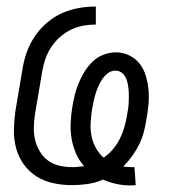

<svg xmlns="http://www.w3.org/2000/svg" viewBox="-20 -558 540 587"><path d="M380 9Q358 9 336.5 4.5Q315 0 295 -9Q272 1 248 4.5Q224 8 200 8Q171 8 143 2Q115 -4 92 -18.5Q69 -33 53 -55Q37 -77 29.5 -104Q22 -131 22.5 -160Q23 -189 27 -218L49 -348Q53 -374 62 -399Q71 -424 86.5 -447Q102 -470 123.5 -488.5Q145 -507 170 -518Q195 -529 221 -533.5Q247 -538 273 -538V-483Q254 -483 234.5 -479.5Q215 -476 196.5 -467Q178 -458 162.5 -444Q147 -430 136 -413Q125 -396 118.5 -377Q112 -358 109 -339L87 -209Q84 -189 83.5 -168.5Q83 -148 87.5 -129.5Q92 -111 102 -94.5Q112 -78 127 -67Q142 -56 161.5 -51.5Q181 -47 201 -47Q210 -47 219 -48Q228 -49 237 -50Q222 -67 212.5 -88.5Q203 -110 199 -133.5Q195 -157 196 -181.5Q197 -206 201 -230Q204 -249 208.5 -267.5Q213 -286 220.5 -304Q228 -322 238.5 -339Q249 -356 263.5 -370Q278 -384 297 -391Q316 -398 334 -398Q356 -398 375.5 -388.5Q395 -379 407.5 -362.5Q420 -346 426 -325.5Q432 -305 434 -283.5Q436 -262 434 -239.5Q432 -217 428 -195Q425 -175 420 -155.5Q415 -136 406 -117.5Q397 -99 384.5 -81.5Q372 -64 357 -49Q363 -48 369 -47.5Q375 -47 381 -47Q384 -47 386.5 -47Q389 -47 391 -47L395 8Q391 8 387.5 8.5Q384 9 380 9ZM297 -76Q313 -87 325.5 -102Q338 -117 346.5 -134Q355 -151 360 -168.5Q365 -186 368 -204Q370 -214 371.5 -224Q373 -234 373.5 -244.5Q374 -255 374 -265Q374 -275 373 -285Q372 -295 370 -304.5Q368 -314 363.5 -322.5Q359 -331 351 -336.5Q343 -342 333 -342Q333 -342 333 -342Q333 -342 333 -342Q320 -342 309.5 -334Q299 -326 292 -315Q285 -304 280 -292.5Q275 -281 271.5 -269Q268 -257 265.5 -245Q263 -233 261 -221Q258 -201 257 -180.5Q256 -160 260 -141Q264 -122 273.5 -105Q283 -88 297 -76Z"/></svg>

Font: Iosevka Curly Slab LtObl
Style: Regular
Weight: 300
Italic angle: -9°
Monospace: yes
Designer: Belleve Invis
Foundry: Belleve Invis
Version: Version 11.0.0; ttfautohint (v1.8.3)